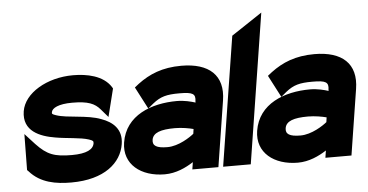

<svg xmlns="http://www.w3.org/2000/svg" viewBox="-48 -753 1630 851"><g transform="rotate(-5 766.5 -327.5)"><path d="M54 -322C40 -234 116 -205 183 -194C233 -185 295 -184 331 -172C349 -166 351 -163 350 -154C346 -127 316 -110 250 -110C173 -110 140 -122 92 -173L48 -221L46 -61L52 -55C100 0 169 11 237 11C385 11 461 -57 474 -139C485 -206 442 -240 394 -257C333 -281 244 -275 195 -292C177 -298 177 -300 178 -307C181 -325 210 -341 271 -341C342 -341 371 -328 395 -300L426 -264L457 -388L453 -395C419 -448 347 -462 285 -462C169 -462 67 -402 54 -322Z M485 -145C470 -49 547 11 653 11C703 11 747 -10 781 -32L776 0H892L938 -292C956 -404 890 -462 767 -462C682 -462 624 -437 573 -399L554 -384L605 -286L629 -306C664 -334 691 -341 748 -341C808 -341 821 -333 816 -299V-294C797 -300 767 -308 734 -308C621 -308 504 -265 485 -145ZM612 -146C617 -177 651 -189 715 -189C746 -189 778 -183 797 -178L794 -157C777 -143 725 -108 675 -108C626 -108 608 -120 612 -146Z M913 0H1036L1141 -666L1004 -575Z M1077 -145C1062 -49 1139 11 1245 11C1295 11 1339 -10 1373 -32L1368 0H1484L1530 -292C1548 -404 1482 -462 1359 -462C1274 -462 1216 -437 1165 -399L1146 -384L1197 -286L1221 -306C1256 -334 1283 -341 1340 -341C1400 -341 1413 -333 1408 -299V-294C1389 -300 1359 -308 1326 -308C1213 -308 1096 -265 1077 -145ZM1204 -146C1209 -177 1243 -189 1307 -189C1338 -189 1370 -183 1389 -178L1386 -157C1369 -143 1317 -108 1267 -108C1218 -108 1200 -120 1204 -146Z"/></g></svg>

Font: Charger Pro
Style: UltraNarObl
Weight: 900
Designer: Jasper
Foundry: Cannot Into Space Fonts
Version: Version 1.09